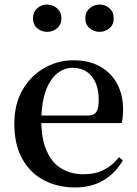

<svg xmlns="http://www.w3.org/2000/svg" viewBox="-20 -808 602 844"><path d="M311 16Q233 16 172.5 -16Q112 -48 77.5 -110.5Q43 -173 43 -264Q43 -351 79.5 -413.5Q116 -476 175.5 -509.5Q235 -543 303 -543Q373 -543 422 -514.5Q471 -486 496 -437.5Q521 -389 521 -328Q521 -292 515 -267H162Q163 -192 186 -143Q209 -91 251 -66.5Q293 -42 346 -42Q399 -42 437 -61.5Q475 -81 503 -117L520 -103Q488 -47 435 -15.5Q382 16 311 16ZM162 -300H364Q393 -300 403.5 -316Q414 -332 414 -369Q414 -434 383.5 -472Q353 -510 299 -510Q261 -510 230 -484Q199 -458 180 -406Q165 -362 162 -300ZM418 -668Q393 -668 374 -684Q355 -700 355 -728Q355 -755 374 -771.5Q393 -788 418 -788Q443 -788 461.5 -771.5Q480 -755 480 -728Q480 -700 461.5 -684Q443 -668 418 -668ZM187 -668Q162 -668 143.5 -684Q125 -700 125 -728Q125 -755 143.5 -771.5Q162 -788 187 -788Q212 -788 231 -771.5Q250 -755 250 -728Q250 -700 231 -684Q212 -668 187 -668Z"/></svg>

Font: Early Summer Mincho SemiBold
Style: Regular
Weight: 600
Designer: GuiWonder
Version: Version 1.002